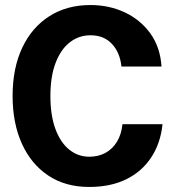

<svg xmlns="http://www.w3.org/2000/svg" viewBox="-20 -730 690 762"><path d="M334 12Q240 12 172 -33Q104 -78 67 -159.5Q30 -241 30 -349Q30 -459 68 -540Q106 -621 175.5 -665.5Q245 -710 339 -710Q413 -710 475 -681Q537 -652 576.5 -597.5Q616 -543 621 -466H462Q456 -522 424 -556Q392 -590 339 -590Q293 -590 257 -562Q221 -534 200.5 -480Q180 -426 180 -349Q180 -272 200 -218Q220 -164 255 -136Q290 -108 334 -108Q371 -108 399 -123.5Q427 -139 444.5 -168Q462 -197 466 -237H625Q617 -161 580 -105Q543 -49 481 -18.5Q419 12 334 12Z"/></svg>

Font: Azeret Mono SemiBold
Style: Regular
Weight: 600
Designer: Martin Vácha
Foundry: Displaay
Version: Version 1.002